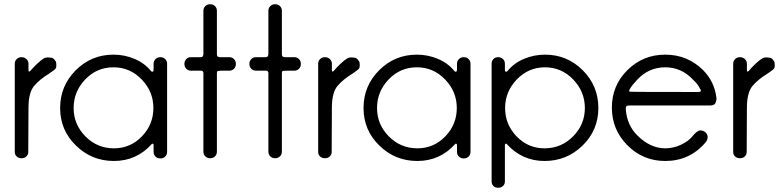

<svg xmlns="http://www.w3.org/2000/svg" viewBox="-20 -750 3692 910"><path d="M82 0Q68 0 59 -8.5Q50 -17 50 -30V-448Q50 -461 59 -470Q68 -479 82 -479Q96 -479 105.5 -470Q115 -461 115 -448V-417Q115 -411 118 -411Q121 -411 124 -414Q136 -429 155 -447Q174 -465 189 -474Q197 -478 207 -478Q212 -478 223 -476.5Q234 -475 242 -462Q242 -461 243 -461Q247 -456 247 -443Q247 -441 246.5 -433Q246 -425 235 -417Q224 -409 214 -402Q168 -374 141.5 -342.5Q115 -311 115 -239L114 -30Q114 -17 105 -8.5Q96 0 82 0Z M520 13Q415 13 340 -60Q265 -133 265 -238Q265 -343 339 -417Q413 -491 518 -491Q570 -491 617.5 -471Q665 -451 695 -414Q698 -410 702 -410Q704 -410 706 -411.5Q708 -413 708 -425V-448Q708 -461 717 -470Q726 -479 740 -479Q754 -479 763 -470Q772 -461 772 -448V-30Q772 -17 763 -8Q754 1 740 1Q726 1 717 -8Q708 -17 708 -30V-60Q708 -69 703 -69Q700 -69 699 -67Q627 13 520 13ZM520 -47Q598 -47 652.5 -103.5Q707 -160 707 -238Q707 -316 651.5 -373.5Q596 -431 518 -431Q439 -431 384 -373.5Q329 -316 329 -238Q329 -160 385 -103.5Q441 -47 520 -47Z M976 0Q962 0 953 -9Q944 -18 944 -31V-403Q944 -415 933 -415H885Q872 -415 863 -424Q854 -433 854 -447Q854 -461 863 -470Q872 -479 885 -479H932Q944 -479 944 -495V-699Q944 -712 953 -721Q962 -730 976 -730Q990 -730 999 -721Q1008 -712 1008 -699V-492Q1008 -480 1020 -479H1067Q1080 -479 1089 -470Q1098 -461 1098 -447Q1098 -433 1089 -424Q1080 -415 1067 -415H1034Q1014 -415 1011 -413Q1008 -411 1008 -404V-31Q1008 -18 999 -9Q990 0 976 0Z M1284 0Q1270 0 1261 -9Q1252 -18 1252 -31V-403Q1252 -415 1241 -415H1193Q1180 -415 1171 -424Q1162 -433 1162 -447Q1162 -461 1171 -470Q1180 -479 1193 -479H1240Q1252 -479 1252 -495V-699Q1252 -712 1261 -721Q1270 -730 1284 -730Q1298 -730 1307 -721Q1316 -712 1316 -699V-492Q1316 -480 1328 -479H1375Q1388 -479 1397 -470Q1406 -461 1406 -447Q1406 -433 1397 -424Q1388 -415 1375 -415H1342Q1322 -415 1319 -413Q1316 -411 1316 -404V-31Q1316 -18 1307 -9Q1298 0 1284 0Z M1520 0Q1506 0 1497 -8.5Q1488 -17 1488 -30V-448Q1488 -461 1497 -470Q1506 -479 1520 -479Q1534 -479 1543.5 -470Q1553 -461 1553 -448V-417Q1553 -411 1556 -411Q1559 -411 1562 -414Q1574 -429 1593 -447Q1612 -465 1627 -474Q1635 -478 1645 -478Q1650 -478 1661 -476.5Q1672 -475 1680 -462Q1680 -461 1681 -461Q1685 -456 1685 -443Q1685 -441 1684.5 -433Q1684 -425 1673 -417Q1662 -409 1652 -402Q1606 -374 1579.5 -342.5Q1553 -311 1553 -239L1552 -30Q1552 -17 1543 -8.5Q1534 0 1520 0Z M1958 13Q1853 13 1778 -60Q1703 -133 1703 -238Q1703 -343 1777 -417Q1851 -491 1956 -491Q2008 -491 2055.5 -471Q2103 -451 2133 -414Q2136 -410 2140 -410Q2142 -410 2144 -411.5Q2146 -413 2146 -425V-448Q2146 -461 2155 -470Q2164 -479 2178 -479Q2192 -479 2201 -470Q2210 -461 2210 -448V-30Q2210 -17 2201 -8Q2192 1 2178 1Q2164 1 2155 -8Q2146 -17 2146 -30V-60Q2146 -69 2141 -69Q2138 -69 2137 -67Q2065 13 1958 13ZM1958 -47Q2036 -47 2090.5 -103.5Q2145 -160 2145 -238Q2145 -316 2089.5 -373.5Q2034 -431 1956 -431Q1877 -431 1822 -373.5Q1767 -316 1767 -238Q1767 -160 1823 -103.5Q1879 -47 1958 -47Z M2341 140Q2327 140 2318.5 131.5Q2310 123 2310 110V-448Q2310 -461 2318.5 -470Q2327 -479 2341 -479Q2355 -479 2364 -470Q2373 -461 2373 -448V-419Q2373 -410 2379 -410Q2383 -410 2386 -414Q2416 -451 2463.5 -471Q2511 -491 2563 -491Q2668 -491 2742 -417Q2816 -343 2816 -238Q2816 -133 2741 -60Q2666 13 2561 13Q2455 13 2382 -67Q2381 -69 2379 -69H2378Q2373 -69 2373 -61V110Q2373 123 2364 131.5Q2355 140 2341 140ZM2561 -47Q2640 -47 2696 -103.5Q2752 -160 2752 -238Q2752 -316 2696.5 -373.5Q2641 -431 2563 -431Q2485 -431 2429.5 -373.5Q2374 -316 2374 -238Q2374 -160 2428.5 -103.5Q2483 -47 2561 -47Z M3133 13Q3028 13 2954 -61Q2880 -135 2880 -240Q2880 -345 2954 -418Q3028 -491 3133 -491Q3238 -491 3312 -418Q3365 -365 3375 -290L3376 -283Q3376 -274 3371 -262Q3366 -250 3345 -250H2962Q2952 -250 2949 -246.5Q2946 -243 2946 -236V-231Q2952 -156 3001 -108Q3062 -47 3133 -47Q3171 -47 3206.5 -63.5Q3242 -80 3260 -102Q3284 -132 3300 -132Q3309 -132 3320 -126Q3334 -115 3334 -100Q3334 -87 3324 -75Q3249 13 3133 13ZM3287 -314Q3302 -314 3302 -320Q3302 -325 3296 -332V-333Q3286 -353 3265 -372Q3210 -431 3133 -431Q3055 -431 3000 -372Q2977 -348 2965 -328Q2962 -322 2962 -319Q2962 -317 2964.5 -315.5Q2967 -314 3287 -314Z M3487 0Q3473 0 3464 -8.5Q3455 -17 3455 -30V-448Q3455 -461 3464 -470Q3473 -479 3487 -479Q3501 -479 3510.5 -470Q3520 -461 3520 -448V-417Q3520 -411 3523 -411Q3526 -411 3529 -414Q3541 -429 3560 -447Q3579 -465 3594 -474Q3602 -478 3612 -478Q3617 -478 3628 -476.5Q3639 -475 3647 -462Q3647 -461 3648 -461Q3652 -456 3652 -443Q3652 -441 3651.5 -433Q3651 -425 3640 -417Q3629 -409 3619 -402Q3573 -374 3546.5 -342.5Q3520 -311 3520 -239L3519 -30Q3519 -17 3510 -8.5Q3501 0 3487 0Z"/></svg>

Font: Gardens CM
Style: Regular
Weight: 400
Designer: Created by: Aleksander Shevchuk, 2010. Modifed by: Daren Olsen, 2020.
Foundry: High-Logic / FontCreator v.13.0.0 build 2663 (64-bit)
Version: Version 3.003 Ukrainian, initial release